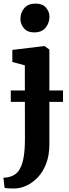

<svg xmlns="http://www.w3.org/2000/svg" viewBox="-28 -831 391 1094"><path d="M58.8 243Q48.3 243.1 35.6 242.9Q22.9 242.6 12.6 241.6Q2.2 240.6 -1.9 239L-8.4 181.8Q-1.7 182 12.6 179.9Q26.9 177.8 43.1 170.7Q69.5 159.4 85.1 131.6Q100.6 103.8 107.3 61.1Q114.1 18.4 114.1 -37.5L113.5 -458.6L42.3 -477.7V-546.6L223.9 -568.5H225.9L253.3 -548.8V-8.6Q253.3 53.4 235.5 100.2Q217.8 147 188.6 178.2Q159.4 209.3 125.3 225.5Q91.1 241.7 58.8 243ZM166.3 -646.4Q128.2 -646.4 108.3 -670.1Q88.4 -693.7 88.4 -723Q88.4 -758.5 110.1 -784.5Q131.8 -810.5 174.8 -810.5H175.8Q213.9 -810.5 233.8 -787.8Q253.7 -765.1 253.7 -735.8Q253.7 -700.3 232 -673.3Q210.3 -646.4 167.3 -646.4ZM331.1 -315.7V-250.4H33.4V-315.7Z"/></svg>

Font: Merriweather Light
Style: Regular
Weight: 300
Version: Version 2.100